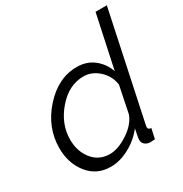

<svg xmlns="http://www.w3.org/2000/svg" viewBox="-171 -861 955 1001"><g transform="rotate(-30 306.0 -360.0)"><path d="M25 -208Q25 -332 113.5 -431Q202 -530 315 -530Q374 -530 416 -497Q458 -464 476 -412L544 -730H612L476 -89Q474 -79 474 -77Q474 -60 493 -60L480 0Q453 2 452 2Q431 1 419 -10Q407 -21 407 -38Q407 -51 418 -101Q378 -50 321.5 -20Q265 10 211 10Q126 10 75.5 -53.5Q25 -117 25 -208ZM427 -179 460 -340Q453 -394 412 -432Q371 -470 320 -470Q232 -470 164 -391Q96 -312 96 -219Q96 -147 135.5 -98.5Q175 -50 239 -50Q289 -50 348.5 -89Q408 -128 427 -179Z"/></g></svg>

Font: Raleway-v4020
Style: Italic
Weight: 400
Italic angle: -12°
Designer: Matt McInerney, Pablo Impallari, Rodrigo Fuenzalida
Foundry: Matt McInerney, Pablo Impallari, Rodrigo Fuenzalida
Version: Version 4.020;PS 004.020;hotconv 1.0.88;makeotf.lib2.5.64775